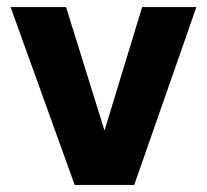

<svg xmlns="http://www.w3.org/2000/svg" viewBox="-20 -525 588 545"><path d="M192 0 10 -505H167.5L285.5 -126H268L383.5 -505H537.5L361 0Z"/></svg>

Font: Geologica Cursive SemiBold
Style: Regular
Weight: 600
Designer: Sindre Bremnes, Frode Helland
Foundry: Monokrom Skriftforlag AS
Version: Version 1.010;gftools[0.9.28]